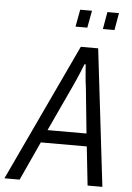

<svg xmlns="http://www.w3.org/2000/svg" viewBox="-97 -914 660 957"><g transform="rotate(5 233.5 -435.0)"><path d="M-38 0 284 -686H371L452 0H378L357 -194H127L38 0ZM155 -258H350L327 -486Q325 -498 323.5 -512.5Q322 -527 320.5 -543Q319 -559 318 -574Q317 -589 316 -601H310Q304 -585 295 -563.5Q286 -542 277 -521.5Q268 -501 261 -486ZM249 -784 265 -870H324L308 -784ZM386 -784 401 -870H459L444 -784Z"/></g></svg>

Font: Archivo Condensed Light
Style: Italic
Weight: 300
Width: 3
Italic angle: -10°
Designer: Hector Gatti
Foundry: Omnibus-Type
Version: Version 2.001